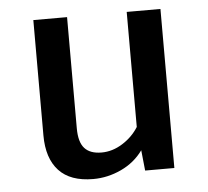

<svg xmlns="http://www.w3.org/2000/svg" viewBox="-44 -575 688 635"><g transform="rotate(-5 300.0 -257.5)"><path d="M201 -159Q201 -113 219.5 -92.5Q238 -72 276 -72Q312 -72 345.5 -93Q379 -114 399 -146V-528H511V0H414L407 -68Q379 -29 334 -8Q289 13 241 13Q165 13 127 -28Q89 -69 89 -145V-528H201Z"/></g></svg>

Font: Fira Mono Medium
Style: Regular
Weight: 500
Designer: Carrois Corporate & Edenspiekermann AG
Foundry: Carrois Corporate GbR & Edenspiekermann AG
Version: Version 3.206